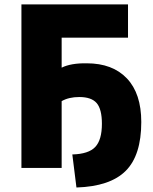

<svg xmlns="http://www.w3.org/2000/svg" viewBox="-20 -752 689 862"><path d="M76.2 2V-732.4H554.7V-583H256.8V-448.2Q297.9 -468.8 369.1 -467.8Q485.4 -467.8 549.8 -399.9Q614.3 -332 614.3 -204.1Q614.3 -54.7 544.4 15.1Q474.6 85 323.2 89.8L304.7 -58.6Q377.9 -60.5 407.7 -92.3Q437.5 -124 437.5 -196.3Q437.5 -261.7 414.1 -289.1Q390.6 -316.4 335.9 -316.4Q289.1 -316.4 256.8 -297.9V2Z"/></svg>

Font: Gen Shin Gothic Heavy
Style: Bold
Weight: 900
Designer: [Source Han Sans]
Ryoko NISHIZUKA  (kana & ideographs); Paul D. Hunt (Latin, Greek & Cyrillic); Wenlong ZHANG  (bopomofo
Version: Version 1.002.20150607